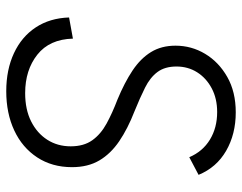

<svg xmlns="http://www.w3.org/2000/svg" viewBox="-98 -648 756 599"><g transform="rotate(90 279.5 -349.0)"><path d="M265 9Q198 9 146.5 -15Q95 -39 66 -83Q37 -127 35 -187L101 -199Q103 -126 151 -88Q199 -50 271 -50Q322 -50 359 -68.5Q396 -87 416.5 -119Q437 -151 437 -192Q437 -233 418 -259.5Q399 -286 366 -304Q333 -322 291 -338Q238 -360 200.5 -385Q163 -410 143 -442.5Q123 -475 123 -519Q123 -569 148.5 -611.5Q174 -654 220.5 -680.5Q267 -707 331 -707Q399 -707 451 -677Q503 -647 526 -591L471 -562Q453 -604 416 -626.5Q379 -649 330 -649Q288 -649 256 -632Q224 -615 206 -586.5Q188 -558 188 -522Q188 -486 205 -463Q222 -440 254 -424Q286 -408 328 -391Q382 -370 421 -343.5Q460 -317 481 -281.5Q502 -246 502 -196Q502 -134 471.5 -87.5Q441 -41 387.5 -16Q334 9 265 9Z"/></g></svg>

Font: Hanken Grotesk Light
Style: Italic
Weight: 300
Italic angle: -8°
Designer: Alfredo Marco Pradil
Foundry: Hanken Design Co.
Version: Version 3.013